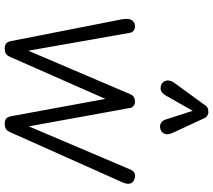

<svg xmlns="http://www.w3.org/2000/svg" viewBox="-64 -822 886 797"><g transform="rotate(90 378.5 -423.0)"><path d="M150 -26.5 60 -485Q54.5 -514 63 -527.5Q71.5 -541 89 -541Q99 -541 106.5 -535.2Q114 -529.5 115.5 -521L190 -98L371.5 -523.5Q375.5 -532 383.2 -536.5Q391 -541 401 -541Q411 -541 418.5 -535.2Q426 -529.5 427.5 -521L504 -100L684 -523.5Q688 -532.5 695.2 -537.2Q702.5 -542 712 -541Q725 -539.5 733 -533.2Q741 -527 742.2 -516Q743.5 -505 736 -488L529.5 -25.5Q522 -9 513.8 -4.5Q505.5 0 492 0Q480.5 0 472.8 -5.5Q465 -11 462 -26.5L390 -418L217 -25.5Q210 -9 201.8 -4.5Q193.5 0 180 0Q168.5 0 160.8 -5.5Q153 -11 150 -26.5ZM517.5 -647Q502.5 -642 491 -648.2Q479.5 -654.5 475.5 -668.5L439.5 -780.5L376.5 -669.5Q364 -648 348.8 -647.2Q333.5 -646.5 324 -654Q313 -664.5 313.5 -677.5Q314 -690.5 322 -702L415 -830Q423.5 -842.5 431.8 -844Q440 -845.5 447.5 -845.5Q452 -845.5 459.5 -841Q467 -836.5 470.5 -828L530 -699.5Q540.5 -676.5 534.8 -663.5Q529 -650.5 517.5 -647Z"/></g></svg>

Font: Edu SA Hand Cursive
Style: Regular
Weight: 400
Designer: Tina and Corey Anderson, Eben Sorkin, Mirko Velimirovic
Foundry: Google for Education
Version: Version 2.000